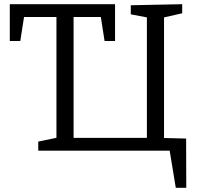

<svg xmlns="http://www.w3.org/2000/svg" viewBox="-20 -718 946 915"><path d="M330.7 -652V-39L318 -61H697L680 -39V-650.7L694.7 -632.3L603.3 -649.7V-693L848.3 -698V-654.7L748.3 -632L761.7 -651V-37L748.3 -60.7L867 -57.7L867.7 177H817.7L787.3 -8L797 0H162.3V-43.3L262 -64L249 -45.7V-651.7L267 -637H77.3L97.3 -654.3L76.7 -522.7H26.7V-698H528.3V-522.7H478.3L458.3 -651.7L477.7 -637H312.7Z"/></svg>

Font: Bitter Thin
Style: Regular
Weight: 100
Designer: Sol Matas, and Bitter project Authors
Foundry: Sol Matas
Version: Version 2.002